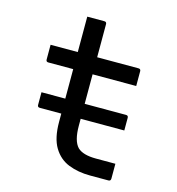

<svg xmlns="http://www.w3.org/2000/svg" viewBox="-105 -790 810 880"><g transform="rotate(15 300.0 -350.0)"><path d="M88 -311H201V-451H83Q72 -451 72 -462V-532H201V-700H282Q293 -700 293 -689V-532H489Q500 -532 500 -521V-451H293V-311H489Q500 -311 500 -300V-240H293V-207Q293 -135 320 -107Q346 -82 408 -82H500V-12Q500 0 489 0H402Q345 0 299.5 -18Q254 -36 227.5 -80Q201 -124 201 -201V-240H99Q88 -240 88 -251Z"/></g></svg>

Font: Recursive Mn Lnr St
Style: Regular
Weight: 400
Monospace: yes
Version: Version 1.079;hotconv 1.0.112;makeotfexe 2.5.65598; ttfautoh